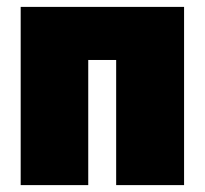

<svg xmlns="http://www.w3.org/2000/svg" viewBox="-20 -537 594 557"><path d="M40 0H236V-363H317V0H514V-517H40Z"/></svg>

Font: Finlandica Black
Style: Regular
Weight: 900
Designer: Niklas Ekholm, Juho Hiilivirta, Jaakko Suomalainen
Foundry: Helsinki Type Studio
Version: Version 2.000;Glyphs 3.2 (3202)